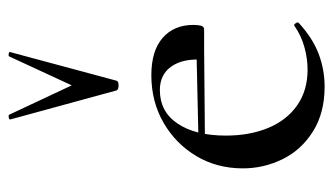

<svg xmlns="http://www.w3.org/2000/svg" viewBox="-186 -584 782 451"><g transform="rotate(-90 205.5 -359.0)"><path d="M227 12Q165 12 121.5 -15.5Q78 -43 56.5 -87Q35 -131 35 -180Q35 -241 64 -289.5Q93 -338 142.5 -366.5Q192 -395 254 -395Q311 -395 341.5 -368.5Q372 -342 372 -296Q372 -285 370 -278Q368 -271 361 -271H290Q294 -319 275 -347Q256 -375 219 -375Q168 -375 140 -333Q112 -291 112 -220Q112 -164 130 -120.5Q148 -77 183 -52.5Q218 -28 267 -28Q293 -28 320 -35.5Q347 -43 370 -59Q372 -61 375.5 -56.5Q379 -52 377 -49Q341 -16 304 -2Q267 12 227 12ZM89 -269 88 -284 313 -289V-271ZM150 -726Q149 -729 154.5 -730Q160 -731 161 -729L230 -582L298 -729Q299 -731 304.5 -730Q310 -729 308 -726L241 -477Q240 -472 230 -472Q220 -472 218 -477Z"/></g></svg>

Font: Cormorant Light Medium
Style: Regular
Weight: 500
Version: Version 4.000